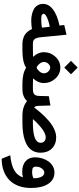

<svg xmlns="http://www.w3.org/2000/svg" viewBox="662 -1372 961 2326"><g transform="rotate(90 1143.0 -209.5)"><path d="M532.7 0H514.2Q479.5 0 449.7 -8.8Q419.9 -17.6 401.4 -30Q382.8 -42.5 367.9 -59.3Q353 -76.2 345.7 -89.1Q338.4 -102.1 333.5 -115.2Q276.9 -106.9 231.4 -106.9Q192.4 -106.9 157.7 -114.5Q123 -122.1 93 -137.9Q63 -153.8 45.4 -183.1Q27.8 -212.4 27.8 -251.5Q27.8 -318.4 93.3 -369.4Q158.7 -420.4 290 -449.7L285.2 -489.3L283.2 -506.8L300.3 -510.7L379.4 -529.3L400.9 -534.2L403.3 -512.2L431.6 -221.7Q435.1 -191.4 441.2 -172.6Q447.3 -153.8 458 -143.8Q468.8 -133.8 481.7 -130.4Q494.6 -127 514.6 -127H532.7Q541.5 -127 541.5 -72.3V-55.7Q541.5 0 532.7 0ZM315.4 -236.3 304.7 -331.5Q267.1 -324.2 238 -315.2Q209 -306.2 192.4 -298.3Q175.8 -290.5 165.3 -282.5Q154.8 -274.4 151.1 -268.6Q147.5 -262.7 147.5 -257.8Q147.5 -244.1 161.4 -236.1Q175.3 -228 213.9 -228Q268.6 -228 315.4 -236.3Z M1040.5 0H993.2Q870.1 0 800.3 -45.4Q734.9 0 592.3 0H527.3Q519.5 0 514.4 -4.9Q509.3 -9.8 507.1 -19.3Q504.9 -28.8 504.4 -36.4Q503.9 -43.9 503.9 -55.7V-72.3Q503.9 -87.9 504.9 -98.1Q505.9 -108.4 511.5 -117.7Q517.1 -127 527.3 -127L592.8 -127.4Q648.4 -127.4 669.4 -128.9Q643.1 -155.8 627.9 -190.2Q612.8 -224.6 612.8 -261.7Q612.8 -340.3 668 -399.9Q723.1 -459.5 799.8 -459.5Q876.5 -459.5 931.6 -399.9Q986.8 -340.3 986.8 -261.7Q986.8 -224.6 971.4 -189.9Q956.1 -155.3 930.2 -128.9Q937.5 -128.4 991.2 -127.4L1040.5 -127Q1049.3 -127 1049.3 -72.3V-55.7Q1049.3 0 1040.5 0ZM868.2 -260.7Q868.2 -291 846.4 -314Q824.7 -336.9 799.3 -336.9Q774.4 -336.9 752.9 -314Q731.4 -291 731.4 -260.7Q731.4 -229 757.8 -201.2Q784.2 -173.3 799.8 -173.3Q815.4 -173.3 841.8 -201.4Q868.2 -229.5 868.2 -260.7ZM799.3 -669.9 880.4 -588.4 799.3 -507.3 717.8 -588.4Z M1034.7 -127H1061Q1090.3 -127 1107.9 -134.5Q1125.5 -142.1 1133.8 -158Q1142.1 -173.8 1142.6 -200.2L1145.5 -304.2L1146 -320.3L1161.6 -322.8L1236.3 -335.4L1258.8 -339.4L1259.3 -316.9L1262.7 -199.7Q1263.2 -174.3 1268.3 -161.1Q1273.4 -147.9 1283.7 -142.6Q1295.4 -158.7 1306.9 -173.6Q1318.4 -188.5 1342.5 -217Q1366.7 -245.6 1389.9 -269Q1413.1 -292.5 1445.3 -319.8Q1477.5 -347.2 1507.8 -365.7Q1538.1 -384.3 1573.7 -396.7Q1609.4 -409.2 1642.1 -409.2Q1728 -409.2 1779.3 -357.4Q1830.6 -305.7 1830.6 -220.2Q1830.6 -172.4 1812.3 -134.8Q1793.9 -97.2 1761.7 -72Q1729.5 -46.9 1682.9 -30.5Q1636.2 -14.2 1582.5 -7.1Q1528.8 0 1464.8 0H1383.8Q1272.5 0 1205.1 -56.2Q1151.9 0 1060.5 0H1034.7Q1026.9 0 1021.7 -4.9Q1016.6 -9.8 1014.4 -19.3Q1012.2 -28.8 1011.7 -36.4Q1011.2 -43.9 1011.2 -55.7V-72.3Q1011.2 -87.9 1012.2 -98.1Q1013.2 -108.4 1018.8 -117.7Q1024.4 -127 1034.7 -127ZM1710 -220.2Q1710 -250 1692.1 -266.1Q1674.3 -282.2 1642.1 -282.2Q1617.2 -282.2 1585.4 -266.1Q1553.7 -250 1523.2 -224.6Q1492.7 -199.2 1468 -175Q1443.4 -150.9 1422.9 -127H1471.2Q1710 -127 1710 -220.2Z M2070.8 -265.1Q2043.5 -265.1 2021.5 -235.4Q1999.5 -205.6 1999.5 -164.1Q1999.5 -138.7 2012.9 -128.2Q2026.4 -117.7 2065.4 -117.7Q2110.4 -117.7 2140.6 -134.8Q2139.2 -199.7 2120.8 -232.4Q2102.5 -265.1 2070.8 -265.1ZM2070.3 -388.2Q2158.7 -388.2 2208.3 -312Q2257.8 -235.8 2257.8 -103.5Q2257.8 -19.5 2232.4 47.6Q2207 114.7 2160.6 159.2Q2114.3 203.6 2049.6 227.3Q1984.9 251 1906.7 251H1903.3L1898.4 238.8L1871.6 172.4L1861.3 147.5Q1976.6 136.2 2041.7 99.6Q2106.9 63 2129.4 -6.8Q2097.2 2.4 2060.5 2.4Q1979.5 2.4 1932.9 -39.1Q1886.2 -80.6 1886.2 -152.8Q1886.2 -198.2 1899.4 -240.7Q1912.6 -283.2 1936 -315.9Q1959.5 -348.6 1994.4 -368.4Q2029.3 -388.2 2070.3 -388.2Z"/></g></svg>

Font: Samim FD-WOL
Style: Bold-FD-WOL
Weight: 700
Foundry: DejaVu fonts team - Redesigned by Saber Rastikerdar
Version: Version 4.0.5